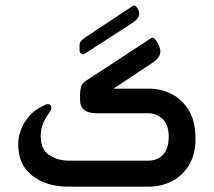

<svg xmlns="http://www.w3.org/2000/svg" viewBox="-20 -697 799 717"><path d="M477 -613 302 -500Q289 -491 284 -495.5Q279 -500 277 -507V-528Q277 -537 283 -544Q289 -551 298 -557L476 -675Q483 -679 487 -674Q492 -669 496 -661.5Q500 -654 500 -646Q500 -629 477 -613ZM404 -366H536Q582 -366 621.5 -345.5Q661 -325 685.5 -284Q710 -243 710 -179Q710 -120 685.5 -80Q661 -40 621.5 -20Q582 0 536 0H235Q153 0 100.5 -41Q48 -82 48 -157Q48 -203 74 -243.5Q100 -284 144 -303Q152 -308 158 -308Q172 -308 172 -295Q172 -287 166 -279Q152 -260 142 -238.5Q132 -217 132 -189Q132 -140 163 -118.5Q194 -97 239 -97H532Q569 -97 589.5 -120Q610 -143 610 -186Q610 -232 587 -253Q564 -274 532 -274H342Q279 -274 279 -324V-346Q279 -361 283 -373.5Q287 -386 302 -396L542 -553Q548 -558 554 -555Q558 -552 563 -545.5Q568 -539 571 -531Q594 -491 550 -463Z"/></svg>

Font: Zain
Style: Bold
Weight: 700
Designer: Zain,Boutros
Foundry: Mobile Telecommunications Company (Zain), 2024
Version: Version 1.50; ttfautohint (v1.8.4)